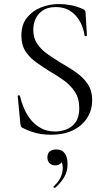

<svg xmlns="http://www.w3.org/2000/svg" viewBox="-20 -656 531 952"><path d="M145 -508Q145 -467 165.5 -437.5Q186 -408 218 -386Q250 -364 286 -342Q323 -321 357.5 -297Q392 -273 414.5 -240Q437 -207 437 -159Q437 -111 413 -72.5Q389 -34 343.5 -11Q298 12 231 12Q207 12 183.5 8.5Q160 5 136.5 -3Q113 -11 90 -23Q85 -26 83.5 -30.5Q82 -35 81 -42L68 -178Q67 -183 72.5 -183.5Q78 -184 79 -180Q86 -150 99 -119Q112 -88 133 -62Q154 -36 184 -20Q214 -4 254 -4Q283 -4 310.5 -15Q338 -26 355.5 -51Q373 -76 373 -119Q373 -168 351.5 -200.5Q330 -233 297 -257Q264 -281 227 -302Q192 -324 159.5 -347Q127 -370 106.5 -401.5Q86 -433 86 -480Q86 -533 113 -567.5Q140 -602 183 -619Q226 -636 272 -636Q300 -636 330 -630.5Q360 -625 389 -612Q397 -609 400.5 -604.5Q404 -600 404 -595L411 -481Q411 -477 406 -476.5Q401 -476 399 -480Q397 -500 388 -524.5Q379 -549 362 -571Q345 -593 319 -607Q293 -621 256 -621Q217 -621 192.5 -604.5Q168 -588 156.5 -562.5Q145 -537 145 -508ZM254 275Q250 277 246.5 273.5Q243 270 247 267Q269 247 280 224.5Q291 202 291 178Q291 156 284.5 147.5Q278 139 269 135L287 129Q290 146 280 155Q270 164 254 164Q236 164 225.5 153Q215 142 215 125Q215 103 228 94Q241 85 259 85Q287 85 301 104Q315 123 315 158Q315 194 298.5 222Q282 250 254 275Z"/></svg>

Font: Cormorant Garamond Light
Style: Regular
Weight: 400
Version: Version 4.001